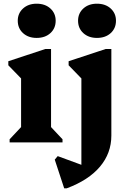

<svg xmlns="http://www.w3.org/2000/svg" viewBox="-20 -770 701 1038"><path d="M32 0V-17L94 -83V-346L25 -417V-439L225 -505H256V-83L318 -17V0ZM178 -565Q133 -565 104.5 -591Q76 -617 76 -658Q76 -698 104.5 -724Q133 -750 178 -750Q224 -750 252.5 -724Q281 -698 281 -658Q281 -617 252.5 -591Q224 -565 178 -565ZM327 248 276 93 292 74 420 121V-346L351 -417V-439L551 -505H582V-37Q582 58 520.5 131Q459 204 341 248ZM504 -565Q459 -565 430.5 -591Q402 -617 402 -658Q402 -698 430.5 -724Q459 -750 504 -750Q550 -750 578.5 -724Q607 -698 607 -658Q607 -617 578.5 -591Q550 -565 504 -565Z"/></svg>

Font: Platypi
Style: Bold
Weight: 700
Designer: David Sargent
Foundry: Bolt Cutter Type
Version: Version 1.200; ttfautohint (v1.8.4.7-5d5b)